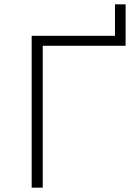

<svg xmlns="http://www.w3.org/2000/svg" viewBox="-20 -865 610 885"><path d="M126 0V-700H510V-845H559V-654H177V0Z"/></svg>

Font: Modern
Style: Regular
Weight: 300
Designer: Julieta Ulanovsky
Foundry: Julieta Ulanovsky
Version: Version 8.000